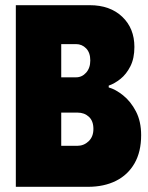

<svg xmlns="http://www.w3.org/2000/svg" viewBox="-20 -720 570 740"><path d="M41 0H319Q381 0 427 -23Q473 -46 498.5 -90.5Q524 -135 524 -199Q524 -252 504 -290.5Q484 -329 454.5 -352.5Q425 -376 399 -383V-390Q422 -398 444.5 -416Q467 -434 482.5 -464.5Q498 -495 498 -539Q498 -611 451 -655.5Q404 -700 326 -700H41ZM216 -158V-286H279Q305 -286 322.5 -270Q340 -254 340 -223Q340 -193 321.5 -175.5Q303 -158 278 -158ZM216 -422V-550H273Q296 -550 312 -533.5Q328 -517 328 -487Q328 -458 312 -440Q296 -422 273 -422Z"/></svg>

Font: Phudu ExtraBold
Style: Regular
Weight: 800
Version: Version 1.005;gftools[0.9.23]